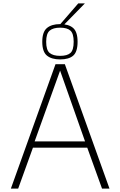

<svg xmlns="http://www.w3.org/2000/svg" viewBox="-20 -1111 709 1131"><path d="M44 0 307 -733H362L625 0H581L494 -241H174L87 0ZM184 -278H481L334 -695ZM334 -761Q284 -761 256.5 -783.5Q229 -806 229 -865Q229 -923 256.5 -946Q284 -969 334 -969Q385 -969 411 -946Q437 -923 437 -865Q437 -806 411.5 -783.5Q386 -761 334 -761ZM334 -782Q376 -782 395 -799Q414 -816 414 -865Q414 -913 395 -930.5Q376 -948 334 -948Q293 -948 272.5 -930.5Q252 -913 252 -865Q252 -816 272.5 -799Q293 -782 334 -782ZM325 -957 441 -1091H480L349 -957Z"/></svg>

Font: Exo Thin ExtraLight
Style: Regular
Weight: 250
Version: Version 2.000